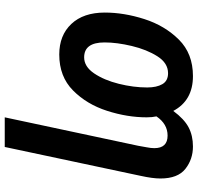

<svg xmlns="http://www.w3.org/2000/svg" viewBox="-32 -562 834 810"><g transform="rotate(90 385.0 -157.0)"><path d="M600 240 722 -334Q733 -384 733 -417Q733 -490 692.5 -522Q652 -554 598 -554Q552 -554 517 -535.5Q482 -517 448 -471Q404 -554 301 -554Q206 -554 147 -494.5Q88 -435 60.5 -349Q33 -263 33 -182Q33 -92 81 -41Q129 10 210 10Q303 10 361.5 -48Q420 -106 447.5 -191.5Q475 -277 475 -359Q475 -382 471 -400Q503 -447 552 -447Q605 -447 605 -391Q605 -377 601.5 -359.5Q598 -342 595 -323L475 240ZM159 -181Q159 -233 174 -296Q189 -359 217.5 -404Q246 -449 289 -449Q321 -449 335 -425Q349 -401 349 -361Q349 -303 333.5 -241Q318 -179 289.5 -137Q261 -95 222 -95Q159 -95 159 -181Z"/></g></svg>

Font: Noto Sans UI SemiCondensed
Style: Bold Italic
Weight: 700
Width: 4
Designer: Monotype Design Team
Foundry: Monotype Imaging Inc.
Version: 1.001